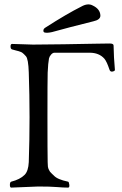

<svg xmlns="http://www.w3.org/2000/svg" viewBox="-20 -851 556 874"><path d="M217 -705Q195 -700 183 -703Q177 -705 177.5 -712.5Q178 -720 186 -725Q284 -788 350 -821Q380 -838 402 -826Q436 -810 437 -780Q437 -761 405 -754Q292 -726 217 -705ZM197 -113Q197 -101 198 -93Q199 -85 202.5 -78.5Q206 -72 207.5 -69.5Q209 -67 216 -60.5Q223 -54 225 -52Q241 -34 290 -24Q294 -23 295.5 -10Q297 3 290 3Q268 3 239 0.5Q210 -2 154 -2L31 3Q25 3 25 -9.5Q25 -22 31 -24Q71 -34 92 -55Q109 -72 111 -113Q118 -317 111 -521Q109 -583 98 -595Q93 -601 89 -604.5Q85 -608 82 -610.5Q79 -613 73.5 -615Q68 -617 65 -618Q62 -619 51.5 -621.5Q41 -624 35 -626Q28 -628 28 -639.5Q28 -651 35 -651Q57 -651 84.5 -649.5Q112 -648 130 -648Q186 -648 270.5 -649.5Q355 -651 411.5 -652Q468 -653 479 -653Q497 -653 497 -644Q498 -588 503 -534Q504 -530 499 -527.5Q494 -525 489 -525Q481 -525 478 -535Q466 -571 455 -584Q431 -611 388 -611H228Q220 -611 212.5 -602.5Q205 -594 203 -585Q199 -565 197 -520Q196 -484 196 -320Q196 -156 197 -113Z"/></svg>

Font: EB Garamond 12 All SC
Style: AllSC
Weight: 400
Version: Version 0.016 ; ttfautohint (v0.97) -l 8 -r 50 -G 200 -x 0 -